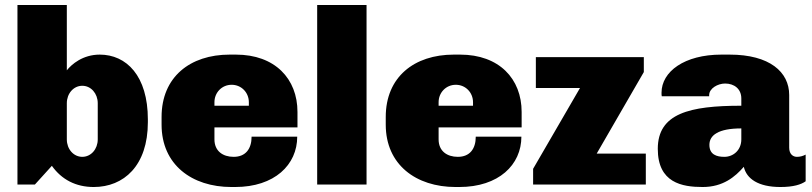

<svg xmlns="http://www.w3.org/2000/svg" viewBox="-20 -740 3258 770"><path d="M248 -458V-720H50V0H120L188 -75C227 -20 284 10 356 10C476 10 573 -75 573 -250V-261C573 -436 487 -521 380 -521C312 -521 267 -482 248 -458ZM310 -396C345 -396 372 -365 372 -326V-181C372 -142 345 -111 310 -111C275 -111 248 -142 248 -181V-326C248 -365 275 -396 310 -396Z M926 -521H901C742 -521 628 -431 628 -271V-240C628 -80 749 10 908 10H923C1081 10 1172 -79 1172 -192H989C989 -143 965 -111 917 -111C874 -111 840 -134 840 -181V-229H1173V-291C1173 -424 1083 -521 926 -521ZM909 -400C948 -400 978 -369 978 -330V-316H840V-330C840 -369 870 -400 909 -400Z M1450 -720H1252V0H1450Z M1825 -521H1800C1641 -521 1527 -431 1527 -271V-240C1527 -80 1648 10 1807 10H1822C1980 10 2071 -79 2071 -192H1888C1888 -143 1864 -111 1816 -111C1773 -111 1739 -134 1739 -181V-229H2072V-291C2072 -424 1982 -521 1825 -521ZM1808 -400C1847 -400 1877 -369 1877 -330V-316H1739V-330C1739 -369 1769 -400 1808 -400Z M2562 -511H2129V-387H2306L2118 -63V0H2570V-124H2373L2562 -451Z M2906 -521H2873C2725 -521 2633 -453 2633 -368C2633 -362 2633 -357 2634 -354H2824V-358C2824 -386 2859 -405 2888 -405C2924 -405 2953 -384 2953 -345V-316C2745 -316 2618 -285 2618 -143C2618 -7 2715 10 2798 10C2880 10 2928 -31 2963 -71C2974 -23 3021 10 3110 10C3162 10 3193 0 3211 -13V-120C3200 -114 3188 -111 3176 -111C3161 -111 3145 -121 3145 -148V-359C3145 -451 3067 -521 2906 -521ZM2953 -225V-181C2953 -138 2921 -111 2885 -111C2854 -111 2825 -120 2825 -159C2825 -198 2861 -225 2953 -225Z"/></svg>

Font: Chivo Light
Style: Bold
Weight: 900
Designer: Hector Gatti
Foundry: Omnibus-Type
Version: Version 1.003;PS 001.003;hotconv 1.0.70;makeotf.lib2.5.58329